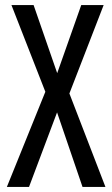

<svg xmlns="http://www.w3.org/2000/svg" viewBox="-20 -734 440 754"><path d="M7 0 172 -408V-338L25 -714H112L217 -411H192L299 -714H387L239 -332V-402L394 0H304L192 -328L217 -327L94 0Z"/></svg>

Font: Noto Sans ExtraCondensed
Style: Regular
Weight: 400
Width: 2
Designer: Monotype Design Team
Foundry: Monotype Imaging Inc.
Version: Version 2.013